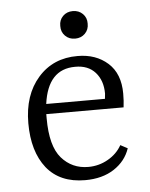

<svg xmlns="http://www.w3.org/2000/svg" viewBox="-47 -621 521 668"><g transform="rotate(-5 214.0 -287.0)"><path d="M279.8 -534.2Q280.3 -513.2 266.6 -499.5Q252.9 -485.8 231.9 -485.8Q210.9 -485.8 197.3 -499.5Q183.6 -513.2 184.1 -534.2Q183.6 -554.7 197.3 -568.4Q210.9 -582 231.9 -582Q252.9 -582 266.6 -568.4Q280.3 -554.7 279.8 -534.2ZM223.1 -388.2Q127.9 -388.2 111.8 -268.1H316.9Q318.8 -282.2 318.8 -286.1Q318.8 -332 293.5 -360.4Q268.1 -388.7 223.1 -388.2ZM234.9 -424.8Q298.8 -424.8 340.3 -387.7Q381.8 -350.6 381.8 -280.8Q381.8 -254.9 378.9 -232.9H108.9V-217.8Q108.9 -121.1 145.5 -79.1Q182.1 -37.1 238.8 -37.1Q275.9 -37.1 307.6 -55.2Q339.4 -73.2 356 -103L380.9 -89.8Q366.2 -45.9 325.2 -19Q284.2 7.8 224.1 7.8Q136.2 7.8 89.8 -49.8Q43.9 -107.9 43.9 -206.5Q43.9 -305.2 96.7 -365.2Q149.4 -425.3 234.9 -424.8Z"/></g></svg>

Font: Yrsa-Light
Style: Regular
Weight: 300
Designer: Anna Giedrys (Yrsa+Rasa design), David Brezina (Yrsa art-direction, Rasa art-direction, design)
Foundry: Rosetta Type Foundry
Version: Version 1.001;PS 1.1;hotconv 1.0.88;makeotf.lib2.5.647800